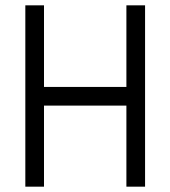

<svg xmlns="http://www.w3.org/2000/svg" viewBox="-20 -700 639 720"><path d="M145 0H75V-680H145V-374H454V-680H524V0H454V-304H145Z"/></svg>

Font: Puffins on Iceburgs
Style: Regular
Weight: 400
Version: Version 1.0